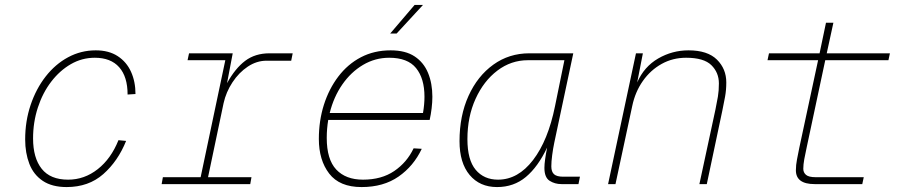

<svg xmlns="http://www.w3.org/2000/svg" viewBox="-20 -746 3640 778"><path d="M250 12Q191 12 153.5 -13Q116 -38 99 -82Q82 -126 82 -181Q82 -255 104 -320.5Q126 -386 165 -436Q204 -486 256 -514Q308 -542 368 -542Q421 -542 457 -518.5Q493 -495 511 -455Q529 -415 529 -365L497 -363Q497 -435 463 -473.5Q429 -512 364 -512Q312 -512 267 -486Q222 -460 187.5 -415Q153 -370 133.5 -310.5Q114 -251 114 -185Q114 -106 149 -62Q184 -18 256 -18Q322 -18 376 -60.5Q430 -103 460 -178L491 -175Q458 -93 398.5 -40.5Q339 12 250 12Z M635 0 640 -28H793L893 -502H740L746 -530H923L900 -409Q933 -469 973.5 -499.5Q1014 -530 1072 -530H1166L1160 -500H1060Q1020 -500 984 -476Q948 -452 922 -412.5Q896 -373 886 -328L823 -28H999L994 0Z M1445 12Q1356 12 1314 -42.5Q1272 -97 1272 -183Q1272 -257 1292.5 -321.5Q1313 -386 1351 -436Q1389 -486 1442.5 -514Q1496 -542 1563 -542Q1623 -542 1660 -517.5Q1697 -493 1714.5 -450.5Q1732 -408 1732 -354Q1732 -332 1729 -307Q1726 -282 1721 -260H1310Q1304 -224 1304 -187Q1304 -100 1342.5 -59Q1381 -18 1451 -18Q1526 -18 1577.5 -53Q1629 -88 1656 -145L1689 -143Q1656 -73 1595 -30.5Q1534 12 1445 12ZM1557 -512Q1500 -512 1451 -483Q1402 -454 1367 -403.5Q1332 -353 1316 -288H1694Q1700 -323 1700 -354Q1700 -428 1666 -470Q1632 -512 1557 -512ZM1561 -610 1660 -726H1694L1587 -610Z M1994 12Q1924 12 1883 -37Q1842 -86 1842 -174Q1842 -277 1878.5 -357.5Q1915 -438 1979 -484Q2043 -530 2125 -530H2303L2226 -168Q2221 -144 2217.5 -117.5Q2214 -91 2214 -72Q2214 -50 2225 -40Q2236 -30 2262 -30H2330L2324 0H2255Q2228 0 2207 -13.5Q2186 -27 2186 -66Q2186 -80 2189 -101.5Q2192 -123 2197 -148Q2160 -70 2111 -29Q2062 12 1994 12ZM1998 -18Q2079 -18 2140 -97.5Q2201 -177 2229 -316L2267 -502H2119Q2051 -502 1995.5 -460Q1940 -418 1907 -345.5Q1874 -273 1874 -182Q1874 -98 1907.5 -58Q1941 -18 1998 -18Z M2444 0 2557 -530H2585L2562 -412Q2590 -476 2647 -509Q2704 -542 2770 -542Q2847 -542 2885 -504.5Q2923 -467 2923 -412Q2923 -381 2918 -354Q2913 -327 2907 -298L2844 0H2814L2879 -302Q2885 -331 2889 -354.5Q2893 -378 2893 -408Q2893 -452 2862.5 -482Q2832 -512 2760 -512Q2706 -512 2661 -487Q2616 -462 2585 -418Q2554 -374 2542 -317L2474 0Z M3281 0Q3205 0 3205 -56Q3205 -77 3209.5 -100Q3214 -123 3219 -148L3295 -502H3090L3096 -530H3301L3327 -654H3357L3330 -530H3586L3580 -502H3324L3249 -150Q3243 -123 3239 -101Q3235 -79 3235 -62Q3235 -47 3246 -37.5Q3257 -28 3285 -28H3480L3474 0Z"/></svg>

Font: Geist Mono Thin
Style: Italic
Weight: 100
Italic angle: -12°
Monospace: yes
Designer: Basement.studio, Andrés Briganti, Mateo Zaragoza
Foundry: Basement.studio, Vercel, Andrés Briganti, Guido Ferreyra, Mateo Zaragoza
Version: Version 1.500; ttfautohint (v1.8.4.7-5d5b)